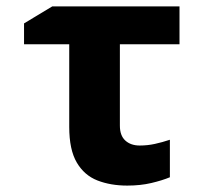

<svg xmlns="http://www.w3.org/2000/svg" viewBox="-20 -569 640 599"><path d="M377 10Q325 10 284 -6Q243 -22 219.5 -62Q196 -102 196 -173V-431H55V-496L143 -549H540V-431H354V-177Q354 -146 371 -130.5Q388 -115 416 -115Q440 -115 463 -120Q486 -125 510 -133V-16Q486 -6 452 2Q418 10 377 10Z"/></svg>

Font: Noto Sans Mono ExtraBold
Style: Regular
Weight: 800
Designer: Monotype Design Team
Foundry: Monotype Imaging Inc.
Version: Version 2.014